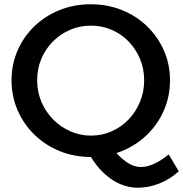

<svg xmlns="http://www.w3.org/2000/svg" viewBox="-20 -727 858 899"><path d="M503 -37Q536 6 570.5 30.5Q605 55 641 55Q669 55 702.5 39.5Q736 24 770 -4L817 75Q777 112 726.5 132Q676 152 627 152Q560 152 501.5 112Q443 72 401 0ZM405 -707Q483 -707 550.5 -680Q618 -653 668.5 -604Q719 -555 747.5 -490.5Q776 -426 776 -351Q776 -276 747.5 -210.5Q719 -145 668.5 -96Q618 -47 550.5 -19.5Q483 8 405 8Q327 8 259.5 -19.5Q192 -47 141.5 -96Q91 -145 62.5 -210.5Q34 -276 34 -351Q34 -426 62.5 -491Q91 -556 141.5 -604.5Q192 -653 259.5 -680Q327 -707 405 -707ZM406 -607Q354 -607 308.5 -587.5Q263 -568 228 -533Q193 -498 173.5 -451.5Q154 -405 154 -351Q154 -297 174 -250Q194 -203 229 -167.5Q264 -132 309.5 -112Q355 -92 406 -92Q457 -92 502.5 -112Q548 -132 582 -167.5Q616 -203 635.5 -250Q655 -297 655 -351Q655 -405 635.5 -451.5Q616 -498 582 -533Q548 -568 502.5 -587.5Q457 -607 406 -607Z"/></svg>

Font: Alexandria
Style: Regular
Weight: 400
Designer: Mohamed Gaber
Foundry: Kief Type Foundry
Version: Version 5.100